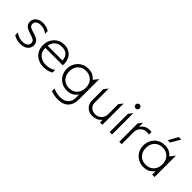

<svg xmlns="http://www.w3.org/2000/svg" viewBox="129 -1852 3177 3177"><g transform="rotate(45 1718.0 -263.5)"><path d="M217 15Q173.5 15 132.2 2.5Q91 -10 60 -30.5V-95Q90 -67.5 131.5 -52.2Q173 -37 218 -37Q276 -37 309.5 -60Q343 -83 343 -124Q343 -163 316 -182.2Q289 -201.5 222 -221Q145.5 -243 109.8 -274.5Q74 -306 74 -362Q74 -401.5 96 -432.8Q118 -464 156.5 -482Q195 -500 245 -500Q287.5 -500 325 -489Q362.5 -478 393 -457V-393Q376 -410 352.2 -422.2Q328.5 -434.5 300.5 -441.2Q272.5 -448 243 -448Q193 -448 161 -426Q129 -404 129 -365Q129 -324.5 159.8 -305.5Q190.5 -286.5 251 -270Q327 -250 363 -217.5Q399 -185 399 -128Q399 -84.5 376.5 -52.5Q354 -20.5 313 -2.8Q272 15 217 15Z M766 15Q688 15 628.2 -16.8Q568.5 -48.5 534.8 -105.5Q501 -162.5 501 -238Q501 -293 519.5 -340Q538 -387 571.5 -421.8Q605 -456.5 649.8 -475.8Q694.5 -495 747 -495Q802.5 -495 846.2 -475.2Q890 -455.5 919.2 -420Q948.5 -384.5 962 -337Q975.5 -289.5 970 -234H563Q560 -175.5 584.8 -131.8Q609.5 -88 657.8 -63.5Q706 -39 773 -39Q817.5 -39 860.5 -52.8Q903.5 -66.5 935 -92V-29.5Q910.5 -14 882.2 -4.2Q854 5.5 824.5 10.2Q795 15 766 15ZM565 -286H910Q906.5 -359.5 865.8 -400.2Q825 -441 747 -441Q671.5 -441 622.8 -400.2Q574 -359.5 565 -286Z M1307.5 225Q1269 225 1227 218Q1185 211 1144.5 194.5V133Q1186 152.5 1228.2 161.8Q1270.5 171 1308.5 171Q1402.5 171 1452.5 122.2Q1502.5 73.5 1502.5 -3V-107L1511.5 -95Q1481 -48 1432.8 -16.5Q1384.5 15 1309.5 15Q1234 15 1177 -19.8Q1120 -54.5 1088.2 -112.5Q1056.5 -170.5 1056.5 -240Q1056.5 -292 1074.8 -338.2Q1093 -384.5 1126.5 -419.8Q1160 -455 1206.5 -475Q1253 -495 1309.5 -495Q1384.5 -495 1432.8 -463.8Q1481 -432.5 1511.5 -385L1482.5 -353V-404L1558.5 -500V-24Q1558.5 92 1496 158.5Q1433.5 225 1307.5 225ZM1309.5 -39Q1366 -39 1409.5 -63.8Q1453 -88.5 1477.8 -133.5Q1502.5 -178.5 1502.5 -240Q1502.5 -301.5 1477.8 -346.8Q1453 -392 1409.5 -416.5Q1366 -441 1309.5 -441Q1253 -441 1209.5 -416.5Q1166 -392 1141.2 -346.8Q1116.5 -301.5 1116.5 -240Q1116.5 -178.5 1141.2 -133.5Q1166 -88.5 1209.5 -63.8Q1253 -39 1309.5 -39Z M1910.5 15Q1847.5 15 1806 -11.2Q1764.5 -37.5 1744 -77Q1723.5 -116.5 1723.5 -157V-429L1779.5 -500V-174Q1779.5 -114 1817.5 -76.5Q1855.5 -39 1920.5 -39Q1962.5 -39 1997.2 -58.5Q2032 -78 2052.8 -113.2Q2073.5 -148.5 2073.5 -195V-429L2129.5 -500V0H2073.5V-63Q2040 -21 1997.8 -3Q1955.5 15 1910.5 15Z M2299.5 0V-429L2355.5 -500V0ZM2327.5 -581Q2308 -581 2294.2 -594.8Q2280.5 -608.5 2280.5 -628Q2280.5 -647.5 2294.2 -661.2Q2308 -675 2327.5 -675Q2347 -675 2360.8 -661.2Q2374.5 -647.5 2374.5 -628Q2374.5 -608.5 2360.8 -594.8Q2347 -581 2327.5 -581Z M2525.5 0V-430L2581.5 -500V-403Q2614.5 -455.5 2656.5 -475.2Q2698.5 -495 2745.5 -495Q2755.5 -495 2766.5 -494.2Q2777.5 -493.5 2788.5 -492V-431Q2776 -434 2763.8 -435.5Q2751.5 -437 2739.5 -437Q2670.5 -437 2626 -393.2Q2581.5 -349.5 2581.5 -279V0Z M3100.5 15Q3025.5 15 2968.8 -19.8Q2912 -54.5 2880.2 -112.5Q2848.5 -170.5 2848.5 -240Q2848.5 -292 2866.8 -338.2Q2885 -384.5 2918.2 -419.8Q2951.5 -455 2998 -475Q3044.5 -495 3100.5 -495Q3176.5 -495 3224.8 -463.8Q3273 -432.5 3303.5 -386L3274.5 -354V-404L3350.5 -500V0H3294.5V-106L3303.5 -94Q3273 -47.5 3224.8 -16.2Q3176.5 15 3100.5 15ZM3101.5 -39Q3158 -39 3201.5 -63.8Q3245 -88.5 3269.8 -133.5Q3294.5 -178.5 3294.5 -240Q3294.5 -301.5 3269.8 -346.8Q3245 -392 3201.5 -416.5Q3158 -441 3101.5 -441Q3045 -441 3001.5 -416.5Q2958 -392 2933.2 -346.8Q2908.5 -301.5 2908.5 -240Q2908.5 -178.5 2933.2 -133.5Q2958 -88.5 3001.5 -63.8Q3045 -39 3101.5 -39ZM3074.5 -585 3165.5 -752H3225.5L3128.5 -585Z"/></g></svg>

Font: Geologica-Sharp
Style: Regular
Weight: 100
Designer: Sindre Bremnes, Frode Helland
Foundry: Monokrom Skriftforlag AS
Version: Version 1.010;gftools[0.9.28]